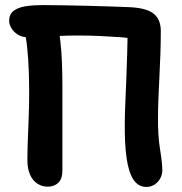

<svg xmlns="http://www.w3.org/2000/svg" viewBox="-20 -725 717 757"><path d="M557 12Q525 12 506 -17Q487 -46 479 -102.5Q471 -159 472 -241Q472 -271 474 -316Q476 -361 478 -412.5Q480 -464 481.5 -515Q483 -566 483 -608L511 -571Q488 -576 453 -578.5Q418 -581 375 -583Q332 -585 285 -585Q247 -585 208 -583Q169 -581 138 -579.5Q107 -578 91 -578Q66 -578 49.5 -589Q33 -600 24.5 -615Q16 -630 16 -642Q16 -669 34 -682.5Q52 -696 82 -700.5Q112 -705 148 -705Q190 -705 237 -704Q284 -703 329.5 -702Q375 -701 415 -699.5Q455 -698 483 -697Q554 -695 584 -672.5Q614 -650 614 -603Q614 -561 612.5 -514.5Q611 -468 608.5 -421.5Q606 -375 604.5 -334.5Q603 -294 603 -264Q602 -192 611 -136.5Q620 -81 620 -53Q620 -38 612.5 -23Q605 -8 590.5 2Q576 12 557 12ZM168 11Q145 11 126.5 -1.5Q108 -14 98 -37.5Q88 -61 88 -93Q88 -124 89.5 -166.5Q91 -209 93 -259Q95 -309 95 -360Q95 -399 93.5 -444Q92 -489 87.5 -534Q83 -579 74 -615L205 -645Q213 -606 218 -562Q223 -518 224.5 -473.5Q226 -429 226 -385Q226 -355 226 -316.5Q226 -278 226 -237Q226 -196 226 -158.5Q226 -121 226 -93Q226 -65 226 -53Q226 -20 210 -4.5Q194 11 168 11Z"/></svg>

Font: Shantell Sans SemiBold
Style: Regular
Weight: 600
Designer: Stephen Nixon, Anya Danilova, Shantell Martin
Foundry: Arrow Type
Version: Version 1.011;[c5ecc13dd]